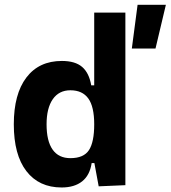

<svg xmlns="http://www.w3.org/2000/svg" viewBox="-20 -786 724 815"><path d="M539.6 -580.1 564 -765.6H684.1L640.1 -580.1ZM241.7 9.8Q145.5 9.8 92 -59.6Q38.6 -128.9 38.6 -258.3Q38.6 -386.7 92 -457Q145.5 -527.3 242.7 -527.3Q299.3 -527.3 328.9 -501.7Q358.4 -476.1 367.2 -423.8H410.2L379.9 -258.3Q379.9 -333.5 354.7 -368.2Q329.6 -402.8 278.8 -402.8Q230.5 -402.8 204.1 -365Q177.7 -327.1 177.7 -258.3Q177.7 -187 203.4 -150.9Q229 -114.7 278.8 -114.7Q335.4 -114.7 357.7 -148.9Q379.9 -183.1 379.9 -258.3L415 -93.8H369.1Q361.3 -42 328.6 -16.1Q295.9 9.8 241.7 9.8ZM398.9 4.9 379.9 -97.7V-732.4H512.2V0Z"/></svg>

Font: Cascadia Mono
Style: Regular
Weight: 400
Monospace: yes
Designer: Aaron Bell
Foundry: Saja Typeworks
Version: Version 2102.003